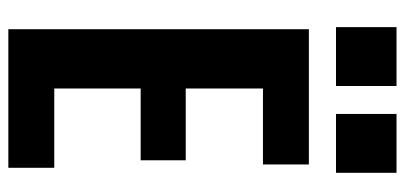

<svg xmlns="http://www.w3.org/2000/svg" viewBox="-275 -695 970 460"><g transform="rotate(90 210.0 -465.0)"><path d="M50 0V-720H192V0ZM122 0V-110H382V0ZM122 -317V-425H364V-317ZM122 -610V-720H374V-610ZM253 -785V-930H394V-785ZM45 -785V-930H186V-785Z"/></g></svg>

Font: Instrument Sans Condensed
Style: Bold
Weight: 700
Width: 3
Designer: Rodrigo Fuenzalida
Foundry: fragTYPE
Version: Version 1.000;gftools[0.9.28]